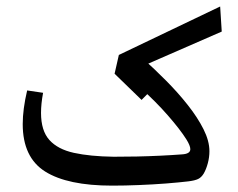

<svg xmlns="http://www.w3.org/2000/svg" viewBox="-20 -564 737 594"><path d="M327.1 10.3Q189 10.3 119.6 -33.4Q50.3 -77.1 50.3 -180.2Q50.3 -226.1 64 -284.2L113.3 -276.9Q106.9 -242.7 106.9 -214.8Q106.9 -159.7 132.8 -130.9Q158.7 -102.1 208.7 -91.1Q258.8 -80.1 331.5 -79.1Q366.2 -79.1 403.1 -79.8Q439.9 -80.6 475.6 -82.3Q511.2 -84 543 -86.4Q568.8 -87.9 568.8 -102.5Q568.8 -113.3 556.6 -132.8Q537.6 -163.1 499.3 -207Q460.9 -251 415 -291.5L455.1 -292.5L418 -254.9L334.5 -335.9L347.7 -394L661.1 -543.9L666 -466.3L414.1 -356.4L420.4 -384.3Q457.5 -351.1 494.1 -314.2Q530.8 -277.3 561 -239Q591.3 -200.7 609.6 -164.3Q627.9 -127.9 627.9 -96.2Q627.9 -77.6 623 -59.3Q618.2 -41 610.4 -27.3Q603 -15.1 593 -10.3Q583 -5.4 562.5 -2.9Q533.7 0.5 493.4 3.7Q453.1 6.8 409.7 8.5Q366.2 10.3 327.1 10.3Z"/></svg>

Font: Markazi Text Medium
Style: Regular
Weight: 500
Designer: Borna Izadpanah (Arabic designer), Fiona Ross (Arabic design director) and Florian Runge (Latin designer)
Foundry: Borna Izadpanah and Florian Runge
Version: Version 1.001